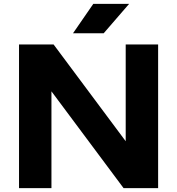

<svg xmlns="http://www.w3.org/2000/svg" viewBox="-20 -969 912 989"><path d="M627.5 -740H794.5V0H616.5L245 -498.5V0H78V-740H256L627.5 -241.5ZM356 -797.5 460.5 -949H645L514 -797.5Z"/></svg>

Font: Encode Sans Expanded
Style: Bold
Weight: 700
Width: 7
Designer: Multiple Designers
Foundry: Impallari Type
Version: Version 2.000